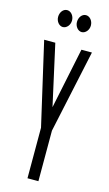

<svg xmlns="http://www.w3.org/2000/svg" viewBox="-121 -823 492 866"><g transform="rotate(15 125.0 -389.5)"><path d="M80 -700C98 -700 113 -718 113 -739C113 -761 98 -779 80 -779C62 -779 48 -761 48 -739C48 -718 63 -700 80 -700ZM168 -700C186 -700 201 -718 201 -739C201 -761 186 -779 168 -779C150 -779 136 -761 136 -739C136 -718 151 -700 168 -700ZM103 0H154V-236L237 -623H188L129 -339L66 -623H14L103 -236Z"/></g></svg>

Font: Inconsolata UltraCondensed Thin
Style: Regular
Weight: 100
Width: 1
Monospace: yes
Designer: Raph Levien, Cyreal, Brenton Simpson
Foundry: Raph Levien, Cyreal, Google
Version: Version 3.100